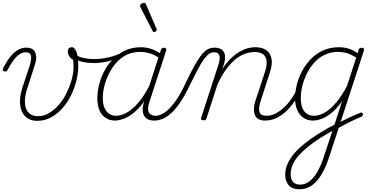

<svg xmlns="http://www.w3.org/2000/svg" viewBox="-36 -864 2739 1403"><path d="M236 19Q198 19 169.5 2.5Q141 -14 125.5 -46Q110 -78 110 -124Q110 -170 129 -228L181 -384Q196 -435 190 -458.5Q184 -482 151 -482Q128 -482 106 -467Q84 -452 62 -422.5Q40 -393 18 -351Q14 -345 10 -342.5Q6 -340 -3 -342Q-12 -344 -15 -350Q-18 -356 -14 -363Q9 -410 35.5 -444.5Q62 -479 92 -497.5Q122 -516 157 -516Q178 -516 194.5 -508.5Q211 -501 219.5 -484.5Q228 -468 228.5 -444Q229 -420 218 -389L165 -223Q149 -176 146.5 -137.5Q144 -99 154 -72Q164 -45 186 -30Q208 -15 242 -15Q286 -15 325 -39Q364 -63 397 -102Q430 -141 452.5 -188.5Q475 -236 488.5 -285Q502 -334 501 -374Q501 -390 500.5 -403Q500 -416 498 -427Q477 -440 468 -456.5Q459 -473 459 -488Q459 -502 467 -510.5Q475 -519 489 -519Q500 -519 509.5 -508Q519 -497 525 -478Q531 -459 533.5 -434.5Q536 -410 536 -383Q536 -332 522.5 -276Q509 -220 483 -167.5Q457 -115 420 -73Q383 -31 336.5 -6Q290 19 236 19Z M649 -403Q608 -403 568.5 -411.5Q529 -420 492 -443Q486 -446 485.5 -452Q485 -458 488.5 -463.5Q492 -469 498.5 -470Q505 -471 512 -466Q539 -448 576 -440Q613 -432 652 -432Q687 -432 724 -438Q761 -444 797 -455.5Q833 -467 863 -484Q870 -488 874.5 -484Q879 -480 879 -473.5Q879 -467 869 -462Q815 -431 758 -417Q701 -403 649 -403Z M805 17Q765 17 735 -3Q705 -23 690 -60Q675 -97 675 -146Q675 -189 687 -240Q699 -291 724 -340.5Q749 -390 787.5 -430Q826 -470 877.5 -494.5Q929 -519 996 -519Q1032 -519 1070.5 -506Q1109 -493 1139 -471L1129 -440Q1087 -467 1053.5 -476Q1020 -485 990 -485Q935 -485 891 -464Q847 -443 814.5 -406.5Q782 -370 760 -325.5Q738 -281 726.5 -235Q715 -189 715 -148Q715 -108 726 -79.5Q737 -51 758.5 -34.5Q780 -18 813 -18Q849 -18 890.5 -41Q932 -64 975 -114Q1018 -164 1059 -244L1067 -207Q1023 -120 975 -71Q927 -22 883 -2.5Q839 17 805 17ZM1089 17Q1064 17 1046 8.5Q1028 0 1017.5 -18Q1007 -36 1006.5 -61.5Q1006 -87 1017 -120L1140 -500Q1143 -508 1148 -511.5Q1153 -515 1163 -515Q1175 -515 1178 -508.5Q1181 -502 1178 -494L1055 -116Q1038 -64 1052.5 -41Q1067 -18 1101 -18Q1108 -18 1110.5 -12.5Q1113 -7 1112 -0.5Q1111 6 1105.5 11.5Q1100 17 1089 17Z M1092 17Q1083 17 1079 11.5Q1075 6 1076.5 -0.5Q1078 -7 1085 -12.5Q1092 -18 1104 -18Q1120 -18 1143 -28Q1166 -38 1193.5 -63Q1221 -88 1253 -134.5Q1285 -181 1319 -254Q1358 -336 1387 -387.5Q1416 -439 1439.5 -467Q1463 -495 1485 -505.5Q1507 -516 1534 -516Q1544 -516 1546.5 -511Q1549 -506 1547 -499Q1545 -492 1539.5 -487Q1534 -482 1528 -482Q1509 -482 1492 -470.5Q1475 -459 1455.5 -433Q1436 -407 1412 -362Q1388 -317 1354 -248Q1317 -170 1282.5 -118.5Q1248 -67 1215.5 -37.5Q1183 -8 1152.5 4.5Q1122 17 1092 17Z M1089 -630Q1086 -630 1084 -631Q1082 -632 1080 -636L988 -816Q987 -819 987 -821.5Q987 -824 988 -826Q990 -831 995.5 -835Q1001 -839 1007.5 -841.5Q1014 -844 1019 -844Q1024 -844 1029 -836L1108 -653Q1109 -650 1109 -647.5Q1109 -645 1109 -643Q1107 -637 1100.5 -633.5Q1094 -630 1089 -630Z M1901 17Q1875 17 1856.5 8.5Q1838 0 1828.5 -19.5Q1819 -39 1819.5 -67.5Q1820 -96 1833 -135L1900 -338Q1915 -384 1912 -416.5Q1909 -449 1887.5 -466.5Q1866 -484 1824 -484Q1794 -484 1759.5 -473Q1725 -462 1690 -435Q1655 -408 1620.5 -362.5Q1586 -317 1554 -249L1473 0Q1471 8 1466.5 11.5Q1462 15 1450 15Q1441 15 1436 11Q1431 7 1433 0L1557 -382Q1575 -435 1567.5 -458.5Q1560 -482 1528 -482Q1519 -482 1515 -487Q1511 -492 1512 -499Q1513 -506 1519 -511Q1525 -516 1533 -516Q1555 -516 1571 -509Q1587 -502 1597 -488Q1607 -474 1608.5 -454Q1610 -434 1604 -408L1589 -359Q1620 -408 1652.5 -438.5Q1685 -469 1716.5 -487Q1748 -505 1776.5 -512Q1805 -519 1829 -519Q1875 -519 1906.5 -499.5Q1938 -480 1947.5 -437.5Q1957 -395 1934 -328L1869 -127Q1851 -73 1860 -45.5Q1869 -18 1913 -18Q1919 -18 1922 -12.5Q1925 -7 1924 -0.5Q1923 6 1917 11.5Q1911 17 1901 17Z M1901 17Q1892 17 1888 11.5Q1884 6 1885.5 -0.5Q1887 -7 1893.5 -12.5Q1900 -18 1912 -18Q1945 -18 1976.5 -34Q2008 -50 2038.5 -78Q2069 -106 2093.5 -142Q2118 -178 2136 -216Q2140 -225 2147 -224.5Q2154 -224 2159.5 -218.5Q2165 -213 2162 -204Q2142 -161 2114.5 -121Q2087 -81 2054 -50Q2021 -19 1982.5 -1Q1944 17 1901 17Z M2436 36Q2456 25 2475.5 15Q2495 5 2516 -5Q2537 -15 2557.5 -23.5Q2578 -32 2597 -40Q2605 -43 2610 -40Q2615 -37 2616 -31Q2617 -25 2613 -18.5Q2609 -12 2600 -9Q2581 -1 2559.5 8.5Q2538 18 2516 29.5Q2494 41 2472 52.5Q2450 64 2427 77ZM2152 519Q2099 519 2073.5 489.5Q2048 460 2048 413Q2048 373 2065 334Q2082 295 2113 258.5Q2144 222 2188 186.5Q2232 151 2285 117Q2306 105 2326.5 92.5Q2347 80 2367 68.5Q2387 57 2408 47L2464 -126Q2426 -71 2387.5 -39.5Q2349 -8 2314 4.5Q2279 17 2252 17Q2211 17 2181.5 -3Q2152 -23 2136 -60Q2120 -97 2120 -146Q2120 -190 2132 -241Q2144 -292 2169.5 -341Q2195 -390 2233.5 -430.5Q2272 -471 2324 -495Q2376 -519 2442 -519Q2465 -519 2488.5 -514.5Q2512 -510 2535 -500Q2558 -490 2578 -475L2585 -501Q2588 -509 2593 -512Q2598 -515 2608 -515Q2620 -515 2622.5 -508.5Q2625 -502 2623 -494L2369 285Q2351 340 2328.5 383.5Q2306 427 2279.5 457.5Q2253 488 2221 503.5Q2189 519 2152 519ZM2158 485Q2193 485 2225 461Q2257 437 2283.5 391Q2310 345 2331 280L2393 92Q2378 100 2362.5 109.5Q2347 119 2331 128Q2315 137 2301 146Q2251 179 2211.5 211Q2172 243 2144 275.5Q2116 308 2102 341.5Q2088 375 2088 411Q2088 432 2095 448.5Q2102 465 2117 475Q2132 485 2158 485ZM2259 -18Q2294 -18 2334.5 -40Q2375 -62 2417 -110.5Q2459 -159 2500 -237L2567 -443Q2527 -468 2495.5 -476.5Q2464 -485 2436 -485Q2382 -485 2337.5 -464Q2293 -443 2260.5 -406.5Q2228 -370 2206 -325.5Q2184 -281 2173 -235Q2162 -189 2162 -148Q2162 -108 2172 -79.5Q2182 -51 2204 -34.5Q2226 -18 2259 -18Z"/></svg>

Font: Playwrite BE VLG Thin
Style: Regular
Weight: 250
Designer: Veronika Burian, José Scaglione
Foundry: TypeTogether
Version: Version 1.002